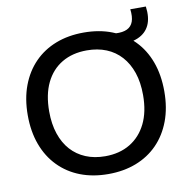

<svg xmlns="http://www.w3.org/2000/svg" viewBox="-89 -901 983 997"><g transform="rotate(-10 403.0 -402.5)"><path d="M403 9Q322 9 256 -16.5Q190 -42 142 -91Q94 -140 68.5 -209Q43 -278 43 -364Q43 -451 69 -520Q95 -589 142.5 -637.5Q190 -686 256 -711.5Q322 -737 403 -737Q485 -737 550.5 -711.5Q616 -686 664 -637.5Q712 -589 737.5 -520Q763 -451 763 -364Q763 -277 737 -208Q711 -139 663.5 -90.5Q616 -42 550 -16.5Q484 9 403 9ZM403 -85Q479 -85 534.5 -118.5Q590 -152 620.5 -214Q651 -276 651 -364Q651 -431 633.5 -482.5Q616 -534 583.5 -570Q551 -606 505.5 -624.5Q460 -643 403 -643Q327 -643 271.5 -610Q216 -577 186 -515Q156 -453 156 -364Q156 -298 173.5 -246Q191 -194 223 -158.5Q255 -123 300.5 -104Q346 -85 403 -85ZM566 -643V-704Q604 -702 627 -713Q650 -724 659 -749Q668 -774 663 -814H745Q753 -755 735 -716Q717 -677 674.5 -658.5Q632 -640 566 -643Z"/></g></svg>

Font: Mona Sans ExtraLight Medium
Style: Regular
Weight: 500
Version: Version 2.000